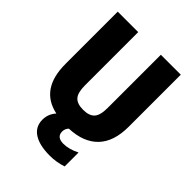

<svg xmlns="http://www.w3.org/2000/svg" viewBox="-263 -865 1218 1218"><g transform="rotate(45 345.5 -256.5)"><path d="M406.2 218.8Q312.5 218.8 262.2 185.5Q211.9 152.3 211.9 90.8Q211.9 38.1 247.1 0Q64.5 -38.1 65.4 -265.6V-732.4H249V-253.9Q249 -189.5 272.5 -163.1Q295.9 -136.7 350.1 -136.7Q404.3 -136.7 428.2 -163.1Q452.1 -189.5 452.1 -253.9V-732.4H630.9V-265.6Q630.9 -131.8 564 -62.5Q497.1 6.8 371.1 11.7Q353.5 29.3 353.5 54.7Q353.5 103.5 413.1 104.5Q463.9 104.5 521.5 75.2V200.2Q463.9 218.8 406.2 218.8Z"/></g></svg>

Font: Gen Shin Gothic Heavy
Style: Bold
Weight: 900
Designer: [Source Han Sans]
Ryoko NISHIZUKA  (kana & ideographs); Paul D. Hunt (Latin, Greek & Cyrillic); Wenlong ZHANG  (bopomofo
Version: Version 1.002.20150607